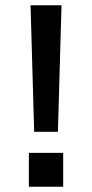

<svg xmlns="http://www.w3.org/2000/svg" viewBox="-20 -710 350 730"><path d="M109.9 -209 96.2 -689.9H213.9L200.2 -209ZM89.8 0V-128.9H220.2V0Z"/></svg>

Font: HK Grotesk Legacy
Style: Bold
Weight: 700
Designer: Alfredo Marco Pradil
Foundry: Hanken Design Co.
Version: Version 2.022;PS 002.022;hotconv 1.0.88;makeotf.lib2.5.64775